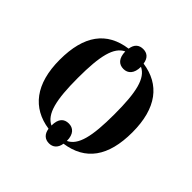

<svg xmlns="http://www.w3.org/2000/svg" viewBox="-171 -736 934 934"><g transform="rotate(45 296.0 -268.5)"><path d="M297 56C323 56 343 40 348 7C479 -12 546 -102 546 -269C546 -436 474 -526 348 -544C343 -579 323 -593 297 -593C270 -593 250 -579 245 -544C113 -526 46 -436 46 -269C46 -102 120 -11 245 7C250 40 269 56 297 56ZM244 -14C190 -40 171 -116 171 -269C171 -422 190 -498 243 -523C244 -477 265 -456 297 -456C327 -456 350 -477 350 -524C404 -498 422 -421 422 -269C422 -115 403 -39 350 -14C350 -61 327 -81 297 -81C265 -81 244 -62 244 -14Z"/></g></svg>

Font: Noto Serif Display SemiCondensed SemiBold
Style: Regular
Weight: 600
Width: 4
Designer: Monotype Design Team
Foundry: Monotype Imaging Inc.
Version: Version 2.009